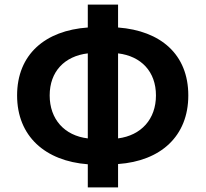

<svg xmlns="http://www.w3.org/2000/svg" viewBox="-20 -786 890 831"><path d="M360 25H491V-76C675 -89 795 -196 795 -373C795 -551 675 -653 491 -667V-766H360V-667C176 -654 54 -551 54 -373C54 -196 176 -89 360 -75ZM195 -373C195 -476 259 -543 360 -555V-187C259 -199 195 -270 195 -373ZM655 -373C655 -270 591 -200 491 -187V-555C591 -543 655 -476 655 -373Z"/></svg>

Font: Noto Sans HK
Style: Bold
Weight: 700
Designer: Ryoko NISHIZUKA 西塚涼子 (kana, bopomofo & ideographs); Paul D. Hunt (Latin, Greek & Cyrillic); Sandoll Communications 산돌커뮤니
Foundry: Adobe
Version: Version 2.002;hotconv 1.0.116;makeotfexe 2.5.65601